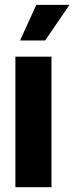

<svg xmlns="http://www.w3.org/2000/svg" viewBox="-20 -783 311 803"><path d="M44.4 0V-545.9H195.3V0ZM64 -613.8 131.8 -762.7H270.5L168.9 -613.8Z"/></svg>

Font: Inter Tight
Style: Bold
Weight: 700
Designer: Rasmus Andersson
Foundry: rsms
Version: Version 3.004; ttfautohint (v1.8.4.7-5d5b)